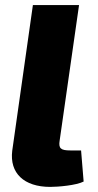

<svg xmlns="http://www.w3.org/2000/svg" viewBox="-20 -720 384 753"><path d="M290 -700H109L28 -129C17 -41 74 13 177 13C208 13 279 7 308 -8L298 -130H256C218 -130 209 -138 214 -169Z"/></svg>

Font: Exo 2 Extra Bold
Style: Italic
Weight: 800
Italic angle: -8°
Designer: Natanael Gama
Version: Version 1.001;PS 001.001;hotconv 1.0.88;makeotf.lib2.5.64775